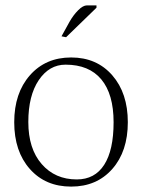

<svg xmlns="http://www.w3.org/2000/svg" viewBox="-20 -690 531 718"><path d="M340.8 -661.1 227.1 -550.8 210 -554.2 240.2 -608.9Q254.4 -633.8 272.5 -651.9Q290.5 -669.9 305.2 -669.9H340.8ZM267.1 -19Q334.5 -19 369.6 -73.7Q404.8 -128.4 404.8 -232.9Q404.8 -337.9 358.9 -393.1Q313 -448.2 225.1 -448.2Q164.1 -448.2 125 -390.4Q85.9 -332.5 85.9 -233.9Q85.9 -133.8 136 -76.4Q186 -19 267.1 -19ZM246.1 7.8Q149.9 7.8 91.6 -58.1Q33.2 -124 33.2 -232.9Q33.2 -341.8 91.8 -408.4Q150.4 -475.1 246.1 -475.1Q341.8 -475.1 399.9 -408.4Q458 -341.8 458 -232.9Q458 -124 399.9 -58.1Q341.8 7.8 246.1 7.8Z"/></svg>

Font: Resagokr
Style: Light
Weight: 300
Designer: gluk
Foundry: gluk
Version: Version 0.95